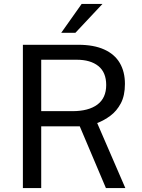

<svg xmlns="http://www.w3.org/2000/svg" viewBox="-20 -949 716 969"><path d="M95.5 0V-723H375.5Q453.5 -723 506 -699.2Q558.5 -675.5 584.5 -631.2Q610.5 -587 610.5 -525.5Q610.5 -466.5 589.8 -427.5Q569 -388.5 537 -364.8Q505 -341 470.5 -328L612.5 0H514.5L382.5 -311.5H188V0ZM188 -388H345.5Q427 -388 471.5 -421.2Q516 -454.5 516 -520Q516 -584 476.2 -615.8Q436.5 -647.5 367.5 -647.5H188ZM289 -783.5 392 -929H497L360.5 -783.5Z"/></svg>

Font: Public Sans Thin
Style: Regular
Weight: 400
Version: Version 2.001